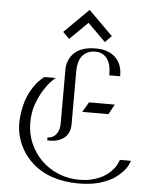

<svg xmlns="http://www.w3.org/2000/svg" viewBox="-65 -1048 893 1125"><g transform="rotate(5 382.0 -485.5)"><path d="M311 -815 273 -853 416 -995 559 -853 521 -815 416 -919ZM305 -637Q305 -637 305.5 -646Q306 -655 309 -668.5Q312 -682 319.5 -697.5Q327 -713 341 -728Q385 -773 471 -773Q473 -773 475 -773Q545 -773 586.5 -734.5Q628 -696 628 -626V-623H564V-626Q564 -648 560.5 -670.5Q557 -693 546.5 -711.5Q536 -730 517.5 -742Q499 -754 470 -754Q442 -754 423 -744Q404 -734 392 -717.5Q380 -701 374.5 -678.5Q369 -656 369 -631V-320Q369 -264 334.5 -237.5Q300 -211 247 -211L241 -212H235V-229H238Q239 -229 249.5 -230.5Q260 -232 272.5 -240.5Q285 -249 295 -267.5Q305 -286 305 -320ZM734 -135 732 -129Q732 -128 721 -105Q710 -82 678 -53Q652 -29 621.5 -14Q591 1 559.5 9.5Q528 18 497.5 21Q467 24 441 24Q354 24 283.5 0Q213 -24 162 -72Q117 -114 91.5 -169Q66 -224 63 -286Q63 -286 63 -301Q63 -316 65.5 -340Q68 -364 74.5 -395.5Q81 -427 95 -459.5Q109 -492 131 -523.5Q153 -555 186 -580H254L246 -575Q246 -575 227 -556Q208 -537 186 -502.5Q164 -468 145.5 -418.5Q127 -369 127 -306Q127 -241 152 -184.5Q177 -128 219.5 -86.5Q262 -45 319.5 -21.5Q377 2 441 2Q478 2 507 -4.5Q536 -11 558.5 -20.5Q581 -30 597.5 -42Q614 -54 625 -65Q650 -90 659 -110.5Q668 -131 668 -132V-135ZM579 -396H425L460 -455H611Z"/></g></svg>

Font: Milkman
Style: Regular
Weight: 300
Designer: Giulia Boggio / Martin Desinde
Version: Version 1.000